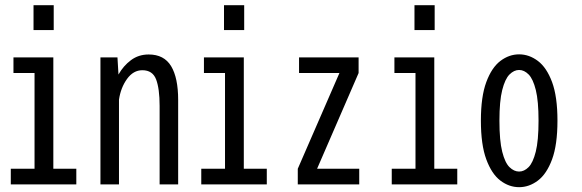

<svg xmlns="http://www.w3.org/2000/svg" viewBox="-20 -726 2290 756"><path d="M112 -705.5H191.5V-607.5H112ZM22.5 0V-61.5H116V-438.5H33V-500H190V-61.5H280.5V0Z M375.5 0V-500H442.5L446.5 -432.5Q465.5 -466.5 495.5 -489Q525.5 -511.5 565.5 -511.5Q626 -511.5 653.8 -465.5Q681.5 -419.5 681.5 -332.5V0H608.5V-309Q608.5 -376.5 594.8 -413Q581 -449.5 540.5 -449.5Q505 -449.5 480.2 -415.2Q455.5 -381 448.5 -333.5V0Z M862 -705.5H941.5V-607.5H862ZM772.5 0V-61.5H866V-438.5H783V-500H940V-61.5H1030.5V0Z M1152.5 0V-61.5L1316.5 -438.5H1157.5V-500H1392V-438.5L1228.5 -61.5H1394.5V0Z M1612 -705.5H1691.5V-607.5H1612ZM1522.5 0V-61.5H1616V-438.5H1533V-500H1690V-61.5H1780.5V0Z M2024 11Q1984.5 11 1950.2 -15Q1916 -41 1894.8 -98.5Q1873.5 -156 1873.5 -251Q1873.5 -345.5 1894.8 -402.8Q1916 -460 1950.2 -486Q1984.5 -512 2024 -512Q2063.5 -512 2098 -486Q2132.5 -460 2153.8 -402.8Q2175 -345.5 2175 -251Q2175 -156 2153.8 -98.5Q2132.5 -41 2098 -15Q2063.5 11 2024 11ZM2024 -50.5Q2044 -50.5 2061.2 -67.8Q2078.5 -85 2089.5 -128.5Q2100.5 -172 2100.5 -251Q2100.5 -328 2089.8 -371.5Q2079 -415 2061.5 -432.8Q2044 -450.5 2024 -450.5Q2004 -450.5 1986.2 -432.8Q1968.5 -415 1957.5 -371.5Q1946.5 -328 1946.5 -251Q1946.5 -172 1957.5 -128.5Q1968.5 -85 1986.2 -67.8Q2004 -50.5 2024 -50.5Z"/></svg>

Font: Trispace Condensed Light
Style: Regular
Weight: 300
Width: 3
Designer: Tyler Finck
Foundry: Etcetera Type Company
Version: Version 1.210; ttfautohint (v1.8.3)